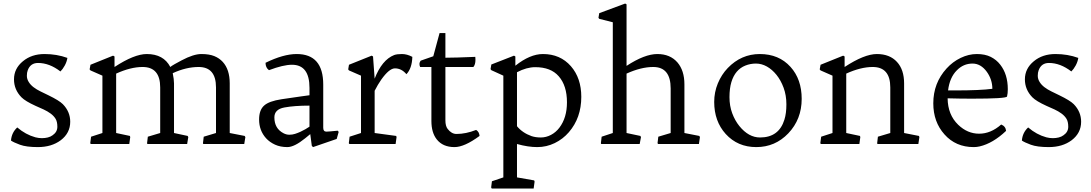

<svg xmlns="http://www.w3.org/2000/svg" viewBox="-20 -819 6207 1092"><path d="M323.7 -412.6Q261.2 -460.9 196.3 -460.9Q152.8 -460.9 137.7 -418.9Q132.8 -406.7 132.8 -388.2Q132.8 -369.6 143.3 -352.8Q153.8 -335.9 171.1 -322.8Q188.5 -309.6 210.9 -298.8L255.9 -276.9Q316.4 -247.6 337.4 -226.6Q379.4 -183.6 379.4 -126.5Q379.4 -62.5 325.7 -21.5Q273.4 17.6 195.3 17.6Q129.9 17.6 93.5 4.2Q57.1 -9.3 42.5 -19.5Q45.9 -64.5 78.1 -94.2Q126 -53.2 181.2 -38.1Q200.2 -33.2 218 -33.2Q235.8 -33.2 251.7 -37.1Q267.6 -41 279.3 -49.8Q306.2 -68.4 306.2 -97.9Q306.2 -127.4 295.7 -144Q285.2 -160.6 267.8 -173.3Q250.5 -186 228.5 -196.3L182.6 -216.8Q123.5 -243.7 102.1 -265.6Q59.6 -309.1 59.6 -367.7Q59.6 -429.2 110.4 -470.7Q159.7 -511.7 233.4 -511.7Q302.7 -511.7 363.3 -489.7Q359.9 -467.3 348.1 -446Q336.4 -424.8 323.7 -412.6Z M791 -438Q723.1 -438 640.6 -400.4V-62.5L718.8 -45.9L720.7 -39.1L715.3 0H496.6L493.2 -4.4L498 -41.5L562.5 -62.5V-388.7L494.6 -418.5L489.7 -424.3L494.6 -450.7L623 -502.4L631.3 -498V-438Q743.7 -511.7 814.9 -511.7Q910.2 -511.7 948.7 -438Q953.6 -442.9 974.1 -454.6L1012.7 -475.6Q1080.6 -511.7 1125.2 -511.7Q1169.9 -511.7 1198.7 -500Q1227.5 -488.3 1247.1 -466.8Q1286.6 -423.3 1286.6 -344.7V-62.5L1371.6 -45.9L1375.5 -39.1L1369.1 0H1136.2L1134.3 -4.4L1138.7 -41.5L1208.5 -62.5V-321.8Q1208.5 -438 1109.9 -438Q1038.6 -438 962.4 -402.8Q969.7 -367.2 969.7 -344.7V-62.5L1047.4 -45.9L1050.8 -39.1L1044.4 0H818.4L816.4 -4.4L820.8 -41.5L891.1 -62.5V-321.8Q891.1 -438 791 -438Z M1836.4 -70.3Q1847.2 -70.3 1900.9 -75.7L1906.2 -68.8L1895 -28.8L1760.3 17.6L1753.4 10.3L1744.6 -56.2L1715.3 -32.2Q1653.8 17.6 1614.3 17.6Q1574.7 17.6 1544.2 3.7Q1513.7 -10.3 1493.2 -32.7Q1453.6 -76.7 1453.6 -139.2Q1453.6 -193.4 1482.4 -218.8Q1509.8 -243.7 1581.3 -254.6Q1652.8 -265.6 1694.1 -271Q1735.4 -276.4 1740.2 -277.3V-319.3Q1740.2 -450.7 1640.6 -450.7Q1591.3 -450.7 1509.8 -419.9Q1490.2 -434.1 1490.2 -461.9Q1591.8 -511.7 1667.5 -511.7Q1818.4 -511.7 1818.4 -337.9V-92.3Q1818.4 -70.3 1836.4 -70.3ZM1540.5 -151.4Q1540.5 -87.9 1592.8 -61Q1608.9 -52.7 1625.7 -52.7Q1642.6 -52.7 1658 -57.6Q1673.3 -62.5 1688.2 -69.3Q1703.1 -76.2 1716.8 -84L1740.2 -98.6V-218.3Q1654.8 -218.3 1597.7 -207.8Q1540.5 -197.3 1540.5 -151.4Z M2291.5 -397Q2263.7 -430.2 2226.1 -430.2Q2193.8 -430.2 2148.4 -366.2Q2128.9 -338.4 2110.8 -302.7V-62.5L2233.4 -45.9L2235.4 -39.1L2230 0H1967.3L1963.9 -4.4L1968.3 -41.5L2033.2 -62.5V-388.7L1964.8 -418.5L1960.4 -424.3L1964.8 -450.7L2093.8 -502.4L2101.6 -498L2110.8 -371.6Q2152.3 -478.5 2221.7 -505.9Q2237.3 -511.7 2266.1 -511.7Q2294.9 -511.7 2325.2 -495.6Q2323.2 -430.2 2291.5 -397Z M2576.2 -57.1Q2629.9 -57.1 2688 -80.1Q2705.6 -69.3 2707.5 -45.9Q2621.6 17.6 2564.9 17.6Q2498.5 17.6 2463.9 -26.4Q2433.6 -64.9 2433.6 -130.9V-438H2369.6Q2365.7 -446.3 2365.7 -454.6Q2365.7 -464.8 2373 -474.1L2444.3 -499L2480 -630.9H2513.2V-490.7Q2567.4 -490.7 2683.1 -495.6Q2683.1 -493.2 2683.6 -490.7L2684.1 -478.5Q2684.1 -451.7 2672.4 -438H2513.2V-134.8Q2513.2 -102.1 2525.9 -85.9Q2547.9 -57.1 2576.2 -57.1Z M2920.4 0V189.9L3018.1 207L3020.5 213.9L3015.1 253.4H2776.9L2773.4 247.1L2777.8 211.9L2842.8 189.9V-388.7L2774.4 -419.9L2770 -425.8L2774.4 -452.1L2903.3 -502.4L2911.1 -498V-445.3Q2994.6 -511.7 3067.9 -511.7Q3166.5 -511.7 3227.1 -442.4Q3286.1 -374.5 3286.1 -268.1Q3286.1 -148.9 3215.3 -66.9Q3181.6 -27.8 3134.8 -5.1Q3087.9 17.6 3035.6 17.6Q2983.4 17.6 2920.4 0ZM3024.4 -437Q2975.1 -437 2920.4 -408.2V-101.1Q2951.2 -63.5 3002.9 -44.9Q3025.9 -37.1 3055.9 -37.1Q3085.9 -37.1 3113.8 -51.8Q3141.6 -66.4 3161.6 -92.8Q3204.6 -149.4 3204.6 -236.8Q3204.6 -332 3157.7 -385.3Q3112.8 -437 3024.4 -437Z M3695.3 -438Q3626 -438 3543.5 -400.4V-62.5L3622.1 -45.9L3625.5 -39.1L3618.2 0H3399.4L3397.5 -4.4L3401.9 -41.5L3465.3 -62.5V-692.4L3388.2 -711.9L3383.8 -717.8L3388.2 -744.1L3535.6 -798.8L3543.5 -794.4V-444.3Q3646.5 -511.7 3718.8 -511.7Q3791.5 -511.7 3833 -463.9Q3872.6 -417.5 3872.6 -339.4V-62.5L3957.5 -45.9L3960.9 -39.1L3955.1 0H3723.1L3719.7 -4.4L3724.1 -41.5L3794.4 -62.5V-315.9Q3794.4 -438 3695.3 -438Z M4042 -239.3Q4042 -294.4 4062.7 -344.7Q4083.5 -395 4119.1 -432.1Q4195.8 -511.7 4301.3 -511.7Q4410.2 -511.7 4476.1 -438.5Q4539.6 -368.2 4539.6 -256.8Q4539.6 -140.6 4463.4 -60.5Q4388.7 17.6 4281.2 17.6Q4175.3 17.6 4107.4 -57.1Q4042 -129.4 4042 -239.3ZM4185.1 -102.1Q4237.8 -37.1 4302.7 -37.1Q4410.2 -37.1 4441.4 -138.7Q4452.6 -174.3 4452.6 -225.6Q4452.6 -276.9 4436.8 -319.8Q4420.9 -362.8 4396.2 -393.3Q4371.6 -423.8 4341.6 -440.7Q4311.5 -457.5 4279.5 -457.5Q4247.6 -457.5 4219 -446Q4190.4 -434.6 4170.4 -411.1Q4150.4 -387.7 4139.6 -351.8Q4128.9 -315.9 4128.9 -266.4Q4128.9 -216.8 4144.5 -174.8Q4160.2 -132.8 4185.1 -102.1Z M4943.4 -438Q4875.5 -438 4793 -400.4V-62.5L4871.1 -45.9L4873 -39.1L4867.7 0H4648.9L4645.5 -4.4L4650.4 -41.5L4714.8 -62.5V-388.7L4647 -418.5L4642.1 -424.3L4647 -450.7L4775.4 -502.4L4783.7 -498V-438Q4896 -511.7 4967.3 -511.7Q5040.5 -511.7 5081.5 -466.8Q5122.1 -422.9 5122.1 -344.7V-62.5L5206.5 -45.9L5209 -39.1L5203.1 0H4970.7L4968.8 -4.4L4973.1 -41.5L5043.5 -62.5V-321.8Q5043.5 -438 4943.4 -438Z M5674.3 -110.8Q5699.7 -100.6 5702.1 -74.7Q5627.4 -3.9 5551.8 13.7Q5535.2 17.6 5518.1 17.6Q5415.5 17.6 5351.6 -54.7Q5288.1 -125.5 5288.1 -231.4Q5288.1 -346.7 5363.8 -429.7Q5398.4 -467.8 5443.8 -489.7Q5489.3 -511.7 5535.9 -511.7Q5582.5 -511.7 5615 -495.4Q5647.5 -479 5668.9 -451.2Q5711.9 -396.5 5711.9 -311.5Q5711.9 -287.6 5707.5 -270Q5702.1 -257.8 5506.8 -257.8Q5441.9 -257.8 5369.6 -259.8Q5370.6 -166.5 5429.7 -109.4Q5482.4 -58.6 5548.8 -58.6Q5615.2 -58.6 5674.3 -110.8ZM5410.2 -304.7Q5556.6 -304.7 5624 -314Q5624 -366.2 5592.8 -410.2Q5558.6 -457.5 5511.2 -457.5Q5459.5 -457.5 5421.9 -418.9Q5381.3 -378.4 5372.1 -304.7Z M6073.2 -412.6Q6010.7 -460.9 5945.8 -460.9Q5902.3 -460.9 5887.2 -418.9Q5882.3 -406.7 5882.3 -388.2Q5882.3 -369.6 5892.8 -352.8Q5903.3 -335.9 5920.7 -322.8Q5938 -309.6 5960.4 -298.8L6005.4 -276.9Q6065.9 -247.6 6086.9 -226.6Q6128.9 -183.6 6128.9 -126.5Q6128.9 -62.5 6075.2 -21.5Q6022.9 17.6 5944.8 17.6Q5879.4 17.6 5843 4.2Q5806.6 -9.3 5792 -19.5Q5795.4 -64.5 5827.6 -94.2Q5875.5 -53.2 5930.7 -38.1Q5949.7 -33.2 5967.5 -33.2Q5985.4 -33.2 6001.2 -37.1Q6017.1 -41 6028.8 -49.8Q6055.7 -68.4 6055.7 -97.9Q6055.7 -127.4 6045.2 -144Q6034.7 -160.6 6017.3 -173.3Q6000 -186 5978 -196.3L5932.1 -216.8Q5873 -243.7 5851.6 -265.6Q5809.1 -309.1 5809.1 -367.7Q5809.1 -429.2 5859.9 -470.7Q5909.2 -511.7 5982.9 -511.7Q6052.2 -511.7 6112.8 -489.7Q6109.4 -467.3 6097.7 -446Q6085.9 -424.8 6073.2 -412.6Z"/></svg>

Font: Trykker
Style: Regular
Weight: 400
Designer: Magnus Gaarde
Foundry: Magnus Gaarde
Version: Version 1.001